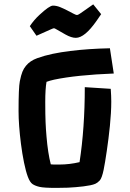

<svg xmlns="http://www.w3.org/2000/svg" viewBox="-20 -872 611 899"><path d="M119.6 -749.5Q139.2 -778.8 164.6 -802.2Q211.4 -845.7 227.8 -845.7Q244.1 -845.7 261 -838.9Q277.8 -832 293.9 -823.7L322.8 -808.6Q335.9 -801.8 339.4 -801.8Q342.8 -801.8 345 -802.7Q347.2 -803.7 354.5 -808.3Q361.8 -813 376 -823.2L416.5 -851.6L453.6 -805.7L432.1 -774.4Q376.5 -694.8 335 -694.8Q314.5 -694.8 286.9 -710.2Q259.3 -725.6 247.6 -732.7Q235.8 -739.7 233.4 -739.7Q231 -739.7 228.8 -739Q226.6 -738.3 218.8 -734.9L150.9 -704.6ZM78.1 -198.7Q66.9 -287.6 66.9 -351.6Q66.9 -462.4 72.8 -491.5Q78.6 -520.5 85 -536.1Q91.3 -551.8 101.6 -564Q120.6 -587.4 154.3 -599.6Q188 -611.8 226.6 -619.9Q265.1 -627.9 308.6 -633.3Q395 -644 494.6 -646L512.7 -527.8Q338.4 -521 233.4 -499Q211.9 -494.1 197.8 -488.8Q191.9 -455.6 191.9 -394.5Q191.9 -333.5 193.4 -299.8Q194.8 -266.1 197.8 -232.4Q204.1 -156.2 217.8 -102.5Q224.6 -101.6 231.9 -101.6Q239.3 -101.6 258.8 -101.6Q304.7 -101.6 352.5 -112.8Q377 -271.5 377 -463.9L498.5 -456.1Q501 -421.9 501 -396.2Q501 -370.6 499.3 -341.6Q497.6 -312.5 494.6 -282.5Q491.7 -252.4 487.8 -222.4Q483.9 -192.4 480 -165.3Q476.1 -138.2 472.2 -115.2L465.3 -77.1Q457 -37.1 446.5 -26.4Q436 -15.6 426.5 -11.5Q417 -7.3 402.3 -4.4Q387.7 -1.5 370.4 0.7Q353 2.9 334 4.4Q314.9 5.9 297.4 6.8Q268.1 7.8 243.2 7.8Q185.1 7.8 164.6 2.9Q144 -2 132.1 -10.3Q120.1 -18.6 110.6 -43.7Q101.1 -68.8 92.5 -110.6Q84 -152.3 78.1 -198.7Z"/></svg>

Font: Passero One
Style: Regular
Weight: 400
Designer: Viktoriya Grabowska
Foundry: Viktoriya Grabowska
Version: Version 1.003